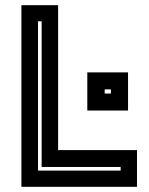

<svg xmlns="http://www.w3.org/2000/svg" viewBox="-20 -720 575 740"><path d="M62.5 0V-700H204V-141.5H508V0ZM126.5 -62.5H445V-76.5H140.5V-638H126.5ZM316.5 -294V-441H473.5V-294ZM383.5 -359.5H407.5V-375.5H383.5Z"/></svg>

Font: Tourney Thin
Style: Regular
Weight: 100
Designer: Tyler Finck
Foundry: Etcetera Type Co
Version: Version 1.015